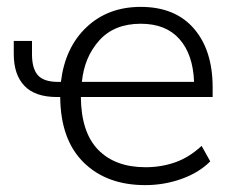

<svg xmlns="http://www.w3.org/2000/svg" viewBox="-20 -530 689 558"><path d="M402 8Q290 8 223 -58Q156 -124 155 -248H146Q82 -248 51 -280.5Q20 -313 20 -373V-411H73V-372Q73 -331 90 -311.5Q107 -292 149 -292H157Q169 -392 231.5 -451Q294 -510 389 -510Q489 -510 543.5 -447Q598 -384 598 -276V-248H215Q216 -145 265.5 -94.5Q315 -44 403 -44Q448 -44 488.5 -58Q529 -72 566 -106L591 -61Q558 -28 507.5 -10Q457 8 402 8ZM389 -461Q312 -461 268.5 -412.5Q225 -364 218 -292H544Q541 -372 501.5 -416.5Q462 -461 389 -461Z"/></svg>

Font: Winston Light
Style: Regular
Weight: 300
Designer: Original fonts by Vernon Adams / Changes by Cristiano Sobral
Foundry: Original fonts by Vernon Adams / Changes by Cristiano Sobral
Version: Version 2.503;July 17, 2020;FontCreator 13.0.0.2655 64-bit